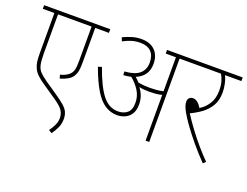

<svg xmlns="http://www.w3.org/2000/svg" viewBox="-120 -876 1660 1290"><g transform="rotate(20 710.0 -231.5)"><path d="M473 -596H375V-354Q375 -310 371 -288.5Q367 -267 354 -246Q341 -227 318 -214.5Q295 -202 267 -194L260 -220Q279 -224 296 -232.5Q313 -241 325 -253Q339 -268 344 -287.5Q349 -307 349 -352V-596H109V-318Q109 -265 115.5 -236Q122 -207 140.5 -188Q159 -169 195 -144L277 -88Q318 -60 342 -39.5Q366 -19 376 2.5Q386 24 386 52Q386 85 374 112.5Q362 140 341 169L318 155Q335 132 347 107Q359 82 359 54Q359 21 339 -4.5Q319 -30 262 -67L173 -128Q152 -142 130 -162.5Q108 -183 98 -208Q90 -226 86.5 -247.5Q83 -269 83 -315V-596H0V-622H473Z M828 -213Q828 -171 811.5 -145Q795 -119 768.5 -107Q742 -95 713 -95Q665 -95 625.5 -120.5Q586 -146 551 -203.5Q516 -261 481 -357L507 -365Q551 -240 597.5 -180.5Q644 -121 709 -121Q749 -121 775 -142.5Q801 -164 801 -215Q801 -262 777 -300.5Q753 -339 715 -370Q690 -364 661 -362L659 -388Q732 -393 765.5 -422Q799 -451 799 -502Q799 -552 772.5 -579Q746 -606 695 -606Q663 -606 634.5 -597.5Q606 -589 574 -572L564 -598Q599 -614 629 -623Q659 -632 695 -632Q756 -632 791 -597.5Q826 -563 826 -502Q826 -414 743 -380Q751 -373 759 -365Q767 -357 774 -350Q796 -346 818 -344.5Q840 -343 858 -343Q879 -343 903.5 -345Q928 -347 952 -353V-596H879V-622H1084V-596H978V0H952V-327Q930 -321 907 -319Q884 -317 863 -317Q844 -317 825 -318.5Q806 -320 790 -324Q808 -300 818 -272.5Q828 -245 828 -213Z M1383 -5 1365 12Q1313 -42 1269 -95Q1225 -148 1192 -194Q1159 -240 1142 -271Q1129 -295 1124 -310.5Q1119 -326 1119 -340Q1119 -358 1129.5 -367.5Q1140 -377 1155 -377Q1188 -377 1217 -330Q1253 -351 1277.5 -389.5Q1302 -428 1302 -484Q1302 -526 1293 -553Q1284 -580 1274 -596H1070V-622H1420V-596H1303Q1314 -575 1321 -543Q1328 -511 1328 -482Q1328 -423 1304 -383.5Q1280 -344 1243.5 -318Q1207 -292 1168 -274Q1197 -229 1232.5 -181Q1268 -133 1307 -87.5Q1346 -42 1383 -5Z"/></g></svg>

Font: Noto Sans SemiCondensed Thin
Style: Regular
Weight: 100
Width: 4
Designer: Monotype Design Team
Foundry: Monotype Imaging Inc.
Version: Version 2.013; ttfautohint (v1.8.4.7-5d5b)